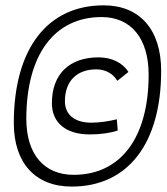

<svg xmlns="http://www.w3.org/2000/svg" viewBox="-20 -706 626 719"><path d="M248.5 -7.3C459 -7.3 583.5 -168.5 583.5 -440.9C583.5 -595.2 503.4 -686 368.2 -686C156.7 -686 31.7 -522.5 31.7 -245.1C31.7 -95.7 112.3 -7.3 248.5 -7.3ZM255.9 -51.3C144.5 -51.3 78.6 -128.9 78.6 -260.7C78.6 -500.5 183.1 -642.1 360.4 -642.1C471.2 -642.1 536.6 -562 536.6 -426.3C536.6 -190.4 432.1 -51.3 255.9 -51.3ZM315.9 -202.6C355.5 -202.6 394.5 -208 420.9 -217.3L417.5 -259.3C386.7 -251.5 351.1 -246.6 321.8 -246.6C259.8 -246.6 223.1 -276.4 223.1 -326.7C223.1 -401.9 267.1 -446.3 341.3 -446.3C374.5 -446.3 403.8 -430.2 419.4 -403.3L460.9 -436.5C439.9 -470.7 398.4 -491.2 349.1 -491.2C239.3 -491.2 174.3 -427.7 174.3 -319.8C174.3 -246.1 227.1 -202.6 315.9 -202.6Z"/></svg>

Font: Cascadia Code PL ExtraLight
Style: Italic
Weight: 200
Italic angle: -10°
Monospace: yes
Designer: Aaron Bell
Foundry: Saja Typeworks
Version: Version 2404.023